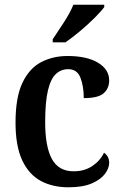

<svg xmlns="http://www.w3.org/2000/svg" viewBox="-20 -786 519 816"><path d="M271 10Q204 10 153.5 -17Q103 -44 74.5 -104.5Q46 -165 46 -265Q46 -373 75.5 -434.5Q105 -496 155 -522Q205 -548 267 -548Q349 -548 396.5 -519.5Q444 -491 444 -444Q444 -411 421 -390Q398 -369 336 -369Q336 -419 322 -455.5Q308 -492 270 -492Q240 -492 218 -472Q196 -452 184 -403Q172 -354 172 -266Q172 -163 200.5 -110.5Q229 -58 293 -58Q339 -58 372.5 -80.5Q406 -103 422 -137Q444 -122 444 -94Q444 -71 426 -47Q408 -23 370 -6.5Q332 10 271 10ZM204 -619Q225 -650 251.5 -691Q278 -732 292 -766H423V-756Q411 -739 382.5 -710.5Q354 -682 320 -653.5Q286 -625 258 -606H204Z"/></svg>

Font: Noto Serif Tamil SemiCondensed SemiBold
Style: Italic
Weight: 600
Width: 4
Italic angle: -12°
Designer: Indian Type Foundry, Tom Grace, and the Monotype Design Team
Foundry: Monotype Imaging Inc.
Version: Version 2.003; ttfautohint (v1.8.4.7-5d5b)